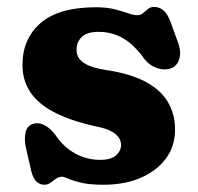

<svg xmlns="http://www.w3.org/2000/svg" viewBox="-20 -512 563 545"><path d="M264.7 -58.2Q294.3 -58.2 308.9 -70.7Q323.6 -83.2 323.6 -100.6Q323.6 -113.3 316 -123.1Q308.5 -132.8 295.1 -139.7Q281.8 -146.6 263.7 -150.7Q187.1 -166.7 138.5 -191Q89.9 -215.3 66.9 -249.2Q43.8 -283.1 43.8 -327.4Q43.8 -401.8 95.3 -446.6Q146.8 -491.4 252.4 -491.4Q282.7 -491.4 305.1 -485.8Q327.6 -480.2 343.2 -474.5Q358.9 -468.9 369.3 -468.9Q379.3 -468.9 386.1 -474.7Q393 -480.6 400 -486.5Q407 -492.4 417.4 -492.4Q431.7 -492.4 443.4 -483Q455.1 -473.7 463.3 -451.7L483.8 -395.6Q495.4 -365.6 489 -344.8Q482.7 -324.1 464.8 -317.8Q447 -311.7 426.1 -318.6Q405.3 -325.4 390.8 -343.4Q374.8 -366.2 355.6 -384Q336.4 -401.7 312.7 -411.7Q289 -421.6 259.6 -421.6Q227.7 -421.6 212.4 -407.3Q197.2 -392.9 197.2 -370.8Q197.2 -355.4 205.9 -344.3Q214.7 -333.2 232.3 -325.8Q249.9 -318.5 276.4 -314Q345.5 -304.3 389.8 -281.6Q434.1 -259 455.5 -224.2Q476.9 -189.4 476.9 -143.6Q476.9 -97.3 451.1 -62.2Q425.3 -27.2 379.6 -7.4Q334 12.4 274 12.4Q234.8 12.4 210.7 6.7Q186.6 1 173.9 -4.7Q161.2 -10.4 156.4 -10.4Q146.7 -10.4 138.9 -4.7Q131.1 1 123.3 6.7Q115.6 12.4 105.9 12.4Q93.8 12.4 84 3.7Q74.1 -5 68.9 -25.9L53.8 -91.6Q48.2 -115.5 52.5 -135.6Q56.7 -155.8 75.4 -161Q90.8 -165 107.1 -156.3Q123.4 -147.7 137.6 -128.4Q160.3 -94.8 193 -76.5Q225.8 -58.2 264.7 -58.2Z"/></svg>

Font: Fraunces SuperSoft Wonky
Style: Regular
Weight: 900
Version: Version 1.000;[b76b70a41]